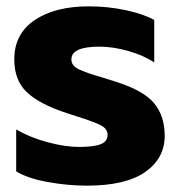

<svg xmlns="http://www.w3.org/2000/svg" viewBox="-20 -570 564 605"><path d="M31 -30V-162Q74 -137 129.5 -122Q185 -107 229 -107Q275 -107 297 -115.5Q319 -124 319 -145Q319 -164 298 -175Q277 -186 220 -204L189 -214Q104 -242 64.5 -279.5Q25 -317 25 -383Q25 -463 89 -506.5Q153 -550 260 -550Q320 -550 376 -538Q432 -526 466 -507V-373Q434 -395 385.5 -409Q337 -423 293 -423Q205 -423 205 -383Q205 -363 227.5 -352Q250 -341 302 -326L340 -314Q431 -286 465 -245.5Q499 -205 499 -142Q499 -71 437.5 -28Q376 15 254 15Q193 15 130 3.5Q67 -8 31 -30Z"/></svg>

Font: Prompt
Style: Bold
Weight: 700
Designer: Katatrad Team
Foundry: CadsonDemak
Version: Version 1.000